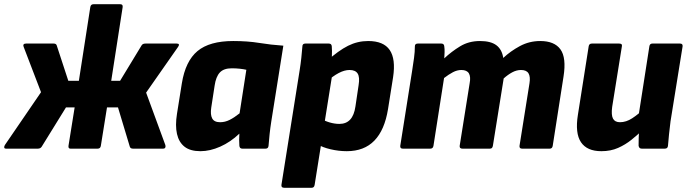

<svg xmlns="http://www.w3.org/2000/svg" viewBox="-38 -703 3249 908"><path d="M-9 0Q-17 0 -18 -5Q-19 -10 -15 -17L156 -267L74 -481Q71 -488 73.5 -492.5Q76 -497 85 -497H216Q227 -497 230 -489L285 -321H335L389 -669Q391 -683 404 -683H531Q544 -683 542 -669L488 -321H530L632 -489Q637 -497 650 -497H798Q807 -497 808 -492.5Q809 -488 804 -481L653 -265L744 -17Q746 -10 743.5 -5Q741 0 733 0H591Q579 0 576 -9L520 -195H468L439 -14Q437 0 424 0H295Q284 0 286 -14L315 -195H274L159 -9Q153 0 141 0Z M910 12Q862 12 835 -9Q808 -30 799 -69.5Q790 -109 799 -165L822 -309Q839 -414 896 -461.5Q953 -509 1065 -509Q1133 -509 1188 -500Q1243 -491 1302 -487L1245 -129Q1240 -97 1237 -68.5Q1234 -40 1232 -14Q1231 0 1218 0H1108Q1095 0 1094 -14Q1093 -27 1093 -41.5Q1093 -56 1094 -71Q1052 -31 1003.5 -9.5Q955 12 910 12ZM1003 -125Q1026 -125 1048 -136Q1070 -147 1095 -167L1127 -373Q1114 -376 1096 -378Q1078 -380 1058 -380Q1020 -380 1001.5 -360Q983 -340 977 -298L961 -194Q956 -161 965.5 -143Q975 -125 1003 -125Z M1602 12Q1564 12 1525.5 3Q1487 -6 1463 -21L1480 -142Q1497 -131 1521 -124Q1545 -117 1567 -117Q1599 -117 1618 -137.5Q1637 -158 1643 -200L1658 -301Q1664 -338 1653.5 -355Q1643 -372 1615 -372Q1591 -372 1563.5 -357.5Q1536 -343 1502 -313L1506 -413Q1563 -464 1608 -486.5Q1653 -509 1703 -509Q1776 -509 1805 -466.5Q1834 -424 1821 -338L1797 -187Q1781 -88 1732.5 -38Q1684 12 1602 12ZM1306 185Q1291 185 1293 171L1379 -370Q1384 -401 1387 -429.5Q1390 -458 1392 -483Q1392 -497 1406 -497H1517Q1530 -497 1531 -484Q1532 -474 1532 -462Q1532 -450 1531.5 -437.5Q1531 -425 1529 -413L1533 -349L1450 171Q1448 185 1436 185Z M1867 0Q1853 0 1855 -14L1911 -368Q1916 -400 1920 -429Q1924 -458 1924 -484Q1924 -497 1938 -497H2049Q2062 -497 2063 -484Q2065 -471 2064.5 -456.5Q2064 -442 2063 -427Q2097 -459 2138 -484Q2179 -509 2232 -509Q2283 -509 2309.5 -489Q2336 -469 2342 -429Q2376 -461 2420.5 -485Q2465 -509 2517 -509Q2584 -509 2612.5 -469.5Q2641 -430 2627 -341L2576 -14Q2574 0 2562 0H2431Q2417 0 2419 -14L2466 -309Q2471 -340 2461.5 -356Q2452 -372 2426 -372Q2405 -372 2384.5 -361Q2364 -350 2344 -332L2293 -14Q2292 -8 2289 -4Q2286 0 2279 0H2149Q2134 0 2136 -14L2183 -309Q2189 -340 2179.5 -356Q2170 -372 2144 -372Q2124 -372 2104 -361.5Q2084 -351 2062 -334L2012 -14Q2010 0 1997 0Z M2806 12Q2738 12 2709.5 -30.5Q2681 -73 2695 -160L2746 -484Q2748 -497 2761 -497H2890Q2906 -497 2903 -484L2857 -197Q2852 -159 2861 -142Q2870 -125 2894 -125Q2923 -125 2951.5 -143.5Q2980 -162 3008 -189L3002 -89Q2978 -66 2949 -42.5Q2920 -19 2885 -3.5Q2850 12 2806 12ZM2997 0Q2984 0 2982 -14Q2982 -31 2982.5 -49.5Q2983 -68 2985 -88L2981 -150L3033 -484Q3035 -497 3047 -497H3178Q3192 -497 3190 -483L3133 -129Q3129 -97 3126 -68.5Q3123 -40 3121 -14Q3120 0 3106 0Z"/></svg>

Font: Sofia Sans Black
Style: Italic
Weight: 900
Italic angle: -9°
Version: Version 4.100-B